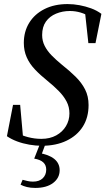

<svg xmlns="http://www.w3.org/2000/svg" viewBox="-20 -700 518 943"><path d="M14 -31 44 -185H79L94 -16L57 -50Q85 -35 117.5 -26.5Q150 -18 183 -18Q225 -18 256 -35Q287 -52 304 -80.5Q321 -109 321 -143Q321 -175 307 -201.5Q293 -228 269 -252.5Q245 -277 213 -303Q178 -331 151.5 -359Q125 -387 111 -419Q97 -451 97 -489Q97 -545 123.5 -588Q150 -631 198.5 -655.5Q247 -680 312 -680Q341 -680 370.5 -674.5Q400 -669 427.5 -659Q455 -649 478 -632L449 -488H414L397 -645L429 -614Q401 -631 375.5 -638.5Q350 -646 323 -646Q287 -646 255.5 -633Q224 -620 205.5 -594Q187 -568 187 -528Q187 -499 199.5 -474.5Q212 -450 233.5 -428Q255 -406 283 -383Q321 -353 351 -323.5Q381 -294 398 -260.5Q415 -227 415 -184Q415 -123 387 -78.5Q359 -34 307 -9Q255 16 185 16Q156 16 124 10.5Q92 5 64 -5.5Q36 -16 14 -31ZM148 79 179 0H206L180 70L169 51Q220 59 246.5 80.5Q273 102 273 136Q273 174 241 198.5Q209 223 153 223Q130 223 112 218.5Q94 214 81 207L91 183Q103 186 115 189Q127 192 142 192Q173 192 190 175.5Q207 159 207 133Q207 111 192.5 97.5Q178 84 148 79Z"/></svg>

Font: Source Serif 4 48pt SemiBold
Style: Italic
Weight: 600
Italic angle: -12°
Designer: Frank Grießhammer
Foundry: Adobe Systems Incorporated
Version: Version 4.004;hotconv 1.0.116;makeotfexe 2.5.65601